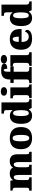

<svg xmlns="http://www.w3.org/2000/svg" viewBox="1982 -2799 827 4831"><g transform="rotate(-90 2395.5 -383.5)"><path d="M14 0V-61H18Q41 -61 56 -65.5Q71 -70 79 -84.5Q87 -99 87 -128V-417Q87 -444 79 -457.5Q71 -471 56 -475.5Q41 -480 19 -480H15V-536H264L277 -472H282Q295 -493 315 -511Q335 -529 367 -540Q399 -551 447 -551Q485 -551 513 -542.5Q541 -534 561 -516.5Q581 -499 592 -472H597Q608 -493 628.5 -511Q649 -529 681 -540Q713 -551 756 -551Q839 -551 884 -506Q929 -461 929 -360V-131Q929 -101 934.5 -86Q940 -71 953 -66Q966 -61 988 -61H992V0H734V-317Q734 -381 720.5 -416Q707 -451 673 -451Q649 -451 633.5 -432Q618 -413 610.5 -381.5Q603 -350 603 -312V-131Q603 -101 608.5 -86Q614 -71 627 -66Q640 -61 662 -61H666V0H409V-317Q409 -381 397 -416Q385 -451 350 -451Q325 -451 310 -430Q295 -409 288 -375Q281 -341 281 -301V-125Q281 -98 288 -84.5Q295 -71 309 -66Q323 -61 345 -61H349V0Z M1334 10Q1205 10 1131 -60Q1057 -130 1057 -271Q1057 -412 1128 -481.5Q1199 -551 1337 -551Q1466 -551 1540 -481.5Q1614 -412 1614 -271Q1614 -130 1543 -60Q1472 10 1334 10ZM1336 -61Q1366 -61 1384 -85Q1402 -109 1409.5 -156Q1417 -203 1417 -271Q1417 -375 1398.5 -427Q1380 -479 1335 -479Q1290 -479 1272.5 -427Q1255 -375 1255 -271Q1255 -168 1273 -114.5Q1291 -61 1336 -61Z M1899 10Q1802 10 1748.5 -56.5Q1695 -123 1695 -267Q1695 -412 1748 -480.5Q1801 -549 1896 -549Q1951 -549 1983.5 -530Q2016 -511 2037 -482H2042Q2041 -505 2040.5 -536Q2040 -567 2040 -596V-641Q2040 -667 2029 -679.5Q2018 -692 2000 -695.5Q1982 -699 1960 -699H1952V-760H2235V-143Q2235 -112 2243 -94Q2251 -76 2267 -68.5Q2283 -61 2307 -61H2315V0H2095L2060 -69H2054Q2032 -32 1995 -11Q1958 10 1899 10ZM1961 -73Q2007 -73 2023.5 -121.5Q2040 -170 2040 -270Q2040 -365 2023.5 -416.5Q2007 -468 1962 -468Q1923 -468 1907 -416.5Q1891 -365 1891 -269Q1891 -171 1907 -122Q1923 -73 1961 -73Z M2343 0V-61H2355Q2374 -61 2388 -68Q2402 -75 2410 -91Q2418 -107 2418 -135V-409Q2418 -434 2409.5 -448Q2401 -462 2387 -468.5Q2373 -475 2355 -475H2336V-536H2612V-131Q2612 -105 2620 -89.5Q2628 -74 2642.5 -67.5Q2657 -61 2675 -61H2686V0ZM2510 -619Q2465 -619 2434.5 -639.5Q2404 -660 2404 -698Q2404 -739 2434.5 -758Q2465 -777 2510 -777Q2553 -777 2585 -758Q2617 -739 2617 -698Q2617 -660 2585 -639.5Q2553 -619 2510 -619Z M2720 0V-61H2749Q2758 -61 2773 -65Q2788 -69 2800 -82Q2812 -95 2812 -121V-453H2724V-536H2812V-563Q2812 -659 2862 -713.5Q2912 -768 3035 -768Q3109 -768 3147 -756Q3185 -744 3198 -727Q3211 -710 3211 -693Q3211 -673 3201 -655Q3191 -637 3163 -626Q3135 -615 3081 -615Q3081 -629 3078.5 -649.5Q3076 -670 3069 -686.5Q3062 -703 3048 -703Q3029 -703 3017.5 -679.5Q3006 -656 3006 -588V-536H3142V-453H3006V-121Q3006 -95 3017 -82Q3028 -69 3043 -65Q3058 -61 3069 -61H3123V0Z M3154 0V-61H3166Q3185 -61 3199 -68Q3213 -75 3221 -91Q3229 -107 3229 -135V-409Q3229 -434 3220.5 -448Q3212 -462 3198 -468.5Q3184 -475 3166 -475H3147V-536H3423V-131Q3423 -105 3431 -89.5Q3439 -74 3453.5 -67.5Q3468 -61 3486 -61H3497V0ZM3321 -619Q3276 -619 3245.5 -639.5Q3215 -660 3215 -698Q3215 -739 3245.5 -758Q3276 -777 3321 -777Q3364 -777 3396 -758Q3428 -739 3428 -698Q3428 -660 3396 -639.5Q3364 -619 3321 -619Z M3838 10Q3696 10 3627.5 -62.5Q3559 -135 3559 -266Q3559 -407 3629 -479Q3699 -551 3826 -551Q3944 -551 4011.5 -489.5Q4079 -428 4079 -309V-254H3755Q3757 -160 3790.5 -117Q3824 -74 3888 -74Q3939 -74 3969.5 -100Q4000 -126 4016 -166Q4035 -161 4047.5 -148Q4060 -135 4060 -115Q4060 -85 4038 -56Q4016 -27 3967.5 -8.5Q3919 10 3838 10ZM3888 -325Q3888 -399 3874.5 -438.5Q3861 -478 3831 -478Q3799 -478 3778 -439Q3757 -400 3757 -325Z M4359 10Q4262 10 4208.5 -56.5Q4155 -123 4155 -267Q4155 -412 4208 -480.5Q4261 -549 4356 -549Q4411 -549 4443.5 -530Q4476 -511 4497 -482H4502Q4501 -505 4500.5 -536Q4500 -567 4500 -596V-641Q4500 -667 4489 -679.5Q4478 -692 4460 -695.5Q4442 -699 4420 -699H4412V-760H4695V-143Q4695 -112 4703 -94Q4711 -76 4727 -68.5Q4743 -61 4767 -61H4775V0H4555L4520 -69H4514Q4492 -32 4455 -11Q4418 10 4359 10ZM4421 -73Q4467 -73 4483.5 -121.5Q4500 -170 4500 -270Q4500 -365 4483.5 -416.5Q4467 -468 4422 -468Q4383 -468 4367 -416.5Q4351 -365 4351 -269Q4351 -171 4367 -122Q4383 -73 4421 -73Z"/></g></svg>

Font: Noto Serif Kannada Black
Style: Regular
Weight: 900
Version: Version 2.003